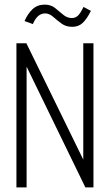

<svg xmlns="http://www.w3.org/2000/svg" viewBox="-20 -810 478 830"><path d="M51 0V-623H94L340 -120V-623H384V0H349L95 -522V0ZM341 -780 373 -763Q355 -727 337 -710.5Q319 -694 292 -694Q265 -694 245.5 -708.5Q226 -723 209.5 -737.5Q193 -752 175 -752Q159 -752 146 -741.5Q133 -731 122 -706L86 -719Q100 -751 121 -770.5Q142 -790 173 -790Q200 -790 218 -775.5Q236 -761 253 -746.5Q270 -732 291 -732Q306 -732 317 -742.5Q328 -753 341 -780Z"/></svg>

Font: Inconsolata SemiCondensed Light
Style: Regular
Weight: 300
Width: 4
Monospace: yes
Designer: Raph Levien, Cyreal, Brenton Simpson
Foundry: Raph Levien, Cyreal, Google
Version: Version 3.100; ttfautohint (v1.8.4.7-5d5b)